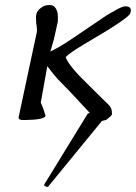

<svg xmlns="http://www.w3.org/2000/svg" viewBox="-20 -470 540 763"><path d="M329 -19 337 -21 338 -20Q322 -38 297 -64Q278 -85 256.5 -107.5Q235 -130 210 -155Q200 -166 190 -178.5Q180 -191 168 -207L142 -62Q152 -42 161 -10Q158 6 79 7Q75 7 72 7Q54 7 54 -2Q54 -3 54 -4L126 -341Q127 -345 127 -350Q127 -361 124 -377Q123 -390 123 -399Q123 -408 124 -412Q127 -429 146 -441Q157 -450 178 -450Q202 -450 209 -417Q210 -410 210 -398Q210 -392 210 -385L200 -340Q198 -329 194 -313L180 -265Q183 -267 187.5 -269Q192 -271 199 -275Q221 -285 290 -332L405 -410Q417 -417 430 -424Q463 -444 477 -445Q500 -445 500 -429Q500 -423 497 -416Q489 -396 314 -294Q254 -258 241 -243Q252 -209 331 -133L414 -51Q425 -39 425 -20Q425 -19 425 -17Q423 -10 417 -6L403 6Q401 7 396 8Q391 9 384 11V12L171 272L166 273L156 268V263Z"/></svg>

Font: New Athena Unicode
Style: Italic
Weight: 400
Designer: J. Rusten 1997; rev. by R. Hancock 2001, 2002, rev. by D. Mastronarde 2002-2019
Foundry: Society for Classical Studies (formerly American Philological Association)
Version: Version 5.008